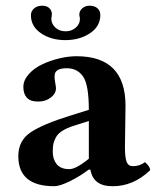

<svg xmlns="http://www.w3.org/2000/svg" viewBox="-20 -640 546 670"><path d="M295.4 -48.3 289.1 -47.9Q262.2 -26.9 225.6 -8.5Q189 9.8 168.9 9.8Q43.9 9.8 43.9 -95.2Q43.9 -149.4 86.9 -178.2Q129.9 -207 223.1 -235.8L290 -256.8Q290 -343.8 270 -372.8Q250 -401.9 212.9 -401.9Q173.8 -401.9 170.9 -379.4Q169.9 -372.1 170.9 -363Q171.9 -354 173.6 -345.5Q175.3 -336.9 175.3 -332Q175.3 -313.5 157.2 -299.6Q139.2 -285.6 113.3 -285.6Q85.4 -285.6 73.5 -299.3Q61.5 -313 61.5 -336.4Q61.5 -359.9 80.1 -380.9Q98.6 -401.9 127 -415.3Q155.3 -428.7 187.3 -436.3Q219.2 -443.8 247.1 -443.8Q418 -443.8 418 -271L416 -127Q416 -88.9 422.1 -74.5Q428.2 -60.1 443.8 -60.1Q467.8 -60.1 485.8 -74.2Q503.9 -59.1 503.9 -45.9Q444.8 10.3 373 9.8Q305.2 10.3 295.4 -48.3ZM290 -217.8 237.8 -201.2Q212.9 -193.4 197 -183.1Q181.2 -172.9 174.6 -159.9Q168 -147 166 -137Q164.1 -127 164.1 -109.9Q164.1 -84 178 -66.9Q191.9 -49.8 222.2 -49.8Q245.1 -49.8 290 -85.9ZM330.1 -587.9Q330.1 -547.9 293.9 -523.9Q257.8 -500 208 -500Q158.2 -500 123 -523.9Q87.9 -547.9 87.9 -586.9Q87.9 -601.1 98.9 -610.6Q109.9 -620.1 127 -620.1Q143.1 -620.1 152.1 -611.6Q161.1 -603 161.1 -589.8Q161.1 -588.9 160.6 -586.4Q160.2 -584 160.2 -582Q159.2 -579.1 159.2 -574.2Q159.2 -557.1 173.1 -543.9Q187 -530.8 209 -530.8Q230 -530.8 244.4 -543.5Q258.8 -556.2 258.8 -573.2Q258.8 -579.1 257.8 -582Q256.8 -584 256.8 -588.9Q256.8 -602.1 267.3 -611.1Q277.8 -620.1 292 -620.1Q310.1 -620.1 320.1 -611.1Q330.1 -602.1 330.1 -587.9Z"/></svg>

Font: Linux Libertine
Style: Bold
Weight: 700
Designer: Philipp H. Poll
Foundry: Philipp H. Poll
Version: Version 5.0.3